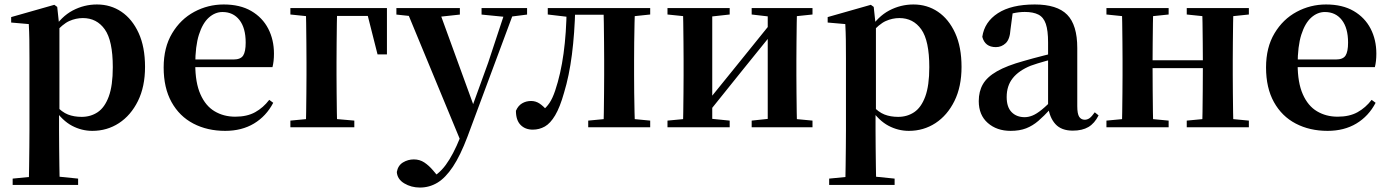

<svg xmlns="http://www.w3.org/2000/svg" viewBox="-20 -572 6243 863"><path d="M36.9 259.3V230.8L146 220.1H225.4L331.1 230.8V259.3ZM109.4 259.3Q110.4 217.3 110.9 174.2Q111.4 131 111.9 89.9Q112.4 48.8 112.4 13.8V-308.7Q112.4 -358.5 111.9 -393Q111.4 -427.5 109.4 -463.8L30.2 -470.7V-495.2L224.2 -550.4L237.2 -540.9L245.8 -460.8L247.1 -455V-75.6L245.4 -63V13Q245.4 47.8 245.9 89.3Q246.4 130.8 246.9 174Q247.4 217.3 248.4 259.3ZM395.1 16.2Q347 16.2 303.7 -6.7Q260.4 -29.6 224.3 -82.3H212.1L230.6 -97.8Q258.5 -67.8 285.5 -57.3Q312.6 -46.7 347.1 -46.7Q387.7 -46.7 419.3 -67.9Q450.8 -89.1 468.9 -138.2Q487 -187.4 487 -270.1Q487 -389.4 450.9 -440.1Q414.8 -490.8 352.6 -490.8Q321.3 -490.8 291.4 -477.5Q261.5 -464.2 224 -421.1L209.1 -437.5H217.5Q255.3 -497.6 306.7 -524.8Q358.1 -551.9 415.6 -551.9Q477.4 -551.9 525.9 -519.1Q574.5 -486.2 603.2 -423.5Q631.9 -360.9 631.9 -271.4Q631.9 -182.3 600 -117.9Q568.1 -53.5 514.7 -18.6Q461.3 16.2 395.1 16.2Z M992.2 16.2Q911.8 16.2 849.2 -16.5Q786.6 -49.1 751.1 -113Q715.6 -176.9 715.6 -268.8Q715.6 -358.8 753.6 -422.2Q791.5 -485.7 853.2 -518.8Q914.9 -551.9 985.4 -551.9Q1059.1 -551.9 1109.5 -522.5Q1159.8 -493.1 1185.6 -443.2Q1211.4 -393.3 1211.4 -330.9Q1211.4 -296.1 1204.7 -270.2H774.1V-304.6H1029.4Q1061.5 -304.6 1072.9 -322.2Q1084.3 -339.8 1084.3 -380.4Q1084.3 -446.3 1056.2 -482.2Q1028.1 -518 980.1 -518Q946.7 -518 918.6 -492.9Q890.6 -467.8 874.1 -416Q857.7 -364.1 857.7 -282.7Q857.7 -200.5 880.9 -148.2Q904 -95.8 944.8 -71.7Q985.5 -47.5 1037.4 -47.5Q1090.4 -47.5 1126.9 -67.7Q1163.3 -87.9 1190.2 -123.2L1208.1 -109.9Q1176.6 -49.8 1121.7 -16.8Q1066.7 16.2 992.2 16.2Z M1353.9 0Q1355.6 -25.5 1356.1 -67.4Q1356.6 -109.4 1357.1 -154.7Q1357.6 -200 1357.6 -234.8V-292.5Q1357.6 -331.7 1357.1 -378.5Q1356.6 -425.4 1356.1 -468.2Q1355.6 -511 1353.9 -535.7H1495.6Q1494.6 -511 1494.1 -468.2Q1493.6 -425.4 1493.1 -378.5Q1492.6 -331.7 1492.6 -292.5V-234.8Q1492.6 -200 1493.1 -154.7Q1493.6 -109.4 1494.1 -67.4Q1494.6 -25.5 1495.6 0ZM1424.9 -500.4V-535.7H1719.2L1719.2 -327.4H1677L1626.4 -527.4L1661 -500.4ZM1285.2 0V-29.9L1393.7 -40.2H1455.3L1572.6 -29.9V0ZM1285.2 -506.8V-535.7H1424.9V-495.5H1395Z M1867.5 271Q1828.5 271 1797.2 252.3Q1765.8 233.6 1763.6 201.1Q1768.8 171.7 1791.3 158.1Q1813.8 144.5 1840.1 144.5Q1866.6 144.5 1887.5 158.4Q1908.4 172.4 1926.6 194L1956.7 229.9L1921.6 252.4L1902.4 235.4Q1950.2 214.9 1983.7 169.1Q2017.3 123.3 2048 46.7L2078.1 -25.6L2087 -49.7L2174.1 -289.9L2255.4 -535.7H2296.3L2081 42.9Q2049.1 127.2 2015.7 177.4Q1982.2 227.6 1946 249.3Q1909.7 271 1867.5 271ZM2054.7 72.2 1803.1 -535.7H1949.5L2109.1 -97.3L2115.1 -86.2ZM1761.7 -506.5V-535.7H2047V-506.5L1948.7 -495.8H1862.6ZM2144.5 -506.5V-535.7H2349.1V-506.5L2267.4 -496.1H2249.8Z M2374.8 10.7Q2340.5 10.7 2319.8 -10.6Q2299 -31.9 2299 -74Q2308.6 -96.8 2326.6 -107.4Q2344.7 -118.1 2367.2 -118.1Q2387.9 -118.1 2405.2 -106.6Q2422.5 -95.1 2441.3 -73V-60.3H2416.4V-73.7Q2436.4 -89.2 2450 -109.6Q2463.6 -129.9 2475.2 -164.2Q2500.5 -239.5 2513.1 -331.7Q2525.8 -423.8 2527 -535.7H2565.7Q2562.9 -422.3 2550.6 -326.4Q2538.3 -230.5 2515.1 -154.6Q2496.9 -90 2475.4 -53.8Q2453.9 -17.5 2429 -3.4Q2404 10.7 2374.8 10.7ZM2442.1 -506.8V-535.7H2545.9V-495.5H2538.1ZM2547.1 -505.7V-535.7H2736.2V-505.7ZM2623.9 0V-29.9L2732.2 -40.2H2795.3L2902.5 -29.9V0ZM2692.6 0Q2693.6 -25.5 2694.1 -67.4Q2694.6 -109.4 2695.1 -154.7Q2695.6 -200 2695.6 -234.8V-301.2Q2695.6 -335.7 2695.1 -381Q2694.6 -426.4 2694.1 -468.7Q2693.6 -511 2692.6 -535.7H2834.1Q2833.1 -511 2832.1 -468.7Q2831.1 -426.4 2830.6 -381Q2830.1 -335.7 2830.1 -301.2V-234.8Q2830.1 -200 2830.6 -154.7Q2831.1 -109.4 2832.1 -67.4Q2833.1 -25.5 2834.1 0ZM2762.8 -495.5V-535.7H2902.5V-506.8L2795.3 -495.5Z M2980.2 0V-29.9L3089 -40.2H3157.4L3259.8 -29.9V0ZM3358.6 0V-29.9L3455.5 -40.2H3523.3L3632 -29.9V0ZM3048.9 0Q3050.6 -25.5 3051.1 -67.4Q3051.6 -109.4 3052.1 -154.7Q3052.6 -200 3052.6 -234.8V-301.2Q3052.6 -335.7 3052.1 -381Q3051.6 -426.4 3051.1 -468.7Q3050.6 -511 3048.9 -535.7H3181.4V0ZM3152.7 -51.6 3104.4 -77.8H3129.4L3288.6 -274.4L3459 -485.4L3506.7 -460.9H3482.5L3318.2 -257.7ZM3430.8 0V-535.7H3562.6Q3561.6 -511 3561.1 -468.7Q3560.6 -426.4 3560.1 -381Q3559.6 -335.7 3559.6 -301.2V-234.8Q3559.6 -200 3560.1 -154.7Q3560.6 -109.4 3561.1 -67.4Q3561.6 -25.5 3562.6 0ZM2980.2 -506.8V-535.7H3259.8V-506.8L3157.7 -495.5H3090ZM3358.6 -506.8V-535.7H3632V-506.8L3523.5 -495.5H3455.8Z M3706.9 259.3V230.8L3816 220.1H3895.4L4001.1 230.8V259.3ZM3779.4 259.3Q3780.4 217.3 3780.9 174.2Q3781.4 131 3781.9 89.9Q3782.4 48.8 3782.4 13.8V-308.7Q3782.4 -358.5 3781.9 -393Q3781.4 -427.5 3779.4 -463.8L3700.2 -470.7V-495.2L3894.2 -550.4L3907.2 -540.9L3915.8 -460.8L3917.1 -455V-75.6L3915.4 -63V13Q3915.4 47.8 3915.9 89.3Q3916.4 130.8 3916.9 174Q3917.4 217.3 3918.4 259.3ZM4065.1 16.2Q4017 16.2 3973.7 -6.7Q3930.4 -29.6 3894.3 -82.3H3882.1L3900.6 -97.8Q3928.5 -67.8 3955.5 -57.3Q3982.6 -46.7 4017.1 -46.7Q4057.7 -46.7 4089.3 -67.9Q4120.8 -89.1 4138.9 -138.2Q4157 -187.4 4157 -270.1Q4157 -389.4 4120.9 -440.1Q4084.8 -490.8 4022.6 -490.8Q3991.3 -490.8 3961.4 -477.5Q3931.5 -464.2 3894 -421.1L3879.1 -437.5H3887.5Q3925.3 -497.6 3976.7 -524.8Q4028.1 -551.9 4085.6 -551.9Q4147.4 -551.9 4195.9 -519.1Q4244.5 -486.2 4273.2 -423.5Q4301.9 -360.9 4301.9 -271.4Q4301.9 -182.3 4270 -117.9Q4238.1 -53.5 4184.7 -18.6Q4131.3 16.2 4065.1 16.2Z M4522.6 16.2Q4460.2 16.2 4419.8 -19.4Q4379.3 -54.9 4379.3 -117.6Q4379.3 -161.2 4398 -193.6Q4416.7 -226.1 4461.1 -251.5Q4505.6 -277 4581.4 -297.9Q4620.8 -309.4 4670.4 -322Q4720 -334.6 4760 -344.4V-318.9Q4720 -308.9 4680 -297.6Q4639.9 -286.4 4613.1 -276.7Q4559.3 -254.9 4532.1 -220.6Q4504.8 -186.4 4504.8 -135.9Q4504.8 -90.4 4527.1 -67.9Q4549.3 -45.3 4586 -45.3Q4602.3 -45.3 4620.7 -52.6Q4639.1 -59.9 4663.4 -79.7Q4687.8 -99.4 4721.3 -135.5L4736.8 -82.4H4701.7Q4672.6 -50.6 4647.2 -28.7Q4621.7 -6.8 4592.4 4.7Q4563 16.2 4522.6 16.2ZM4802.1 15.2Q4750.6 15.2 4723.9 -14.2Q4697.2 -43.6 4690.9 -94V-96.5V-381.4Q4690.9 -434.7 4680.8 -464.5Q4670.7 -494.3 4647.6 -506.3Q4624.5 -518.3 4586 -518.3Q4560.4 -518.3 4533.3 -512.2Q4506.2 -506.1 4469.8 -491.2L4532.1 -516.3L4521.9 -439.2Q4519.3 -395.9 4500.6 -378Q4481.8 -360.2 4456.3 -360.2Q4407.1 -360.2 4395.2 -406.5Q4404.9 -473.5 4465.4 -512.7Q4525.9 -551.9 4631.1 -551.9Q4731.4 -551.9 4776.7 -505.9Q4822.1 -459.8 4822.1 -356.2V-94.8Q4822.1 -60.3 4830.8 -47Q4839.6 -33.8 4855.7 -33.8Q4867.3 -33.8 4877.3 -40.9Q4887.3 -48.1 4900.7 -67.2L4917.9 -53.4Q4900 -17.5 4872.2 -1.1Q4844.4 15.2 4802.1 15.2Z M5021.9 0Q5023.6 -25.5 5024.1 -67.5Q5024.6 -109.6 5025.1 -154.8Q5025.6 -200 5025.6 -234.8V-301.2Q5025.6 -335.7 5025.1 -381.1Q5024.6 -426.5 5024.1 -468.7Q5023.6 -511 5021.9 -535.7H5163.6Q5162.6 -510.7 5162.1 -467.8Q5161.6 -425 5161.1 -378Q5160.6 -331 5160.6 -291.8V-270.6Q5160.6 -217.9 5161.1 -165Q5161.6 -112.1 5162.1 -68.6Q5162.6 -25.1 5163.6 0ZM5382.6 0Q5384.6 -25.1 5385.1 -68.6Q5385.6 -112.1 5386.1 -165Q5386.6 -217.9 5386.6 -270.6V-291.8Q5386.6 -330.7 5386.1 -378Q5385.6 -425.4 5385.1 -468.1Q5384.6 -510.7 5382.6 -535.7H5524Q5523 -510.7 5522.5 -468.5Q5522 -426.3 5521.5 -381Q5521 -335.6 5521 -301.2V-234.8Q5521 -200 5521.5 -154.8Q5522 -109.6 5522.5 -67.5Q5523 -25.5 5524 0ZM4953.2 0V-29.9L5063 -40.2H5124.6L5232.8 -29.9V0ZM4953.2 -506.8V-535.7H5232.8V-506.8L5124.6 -495.5H5063ZM5314.2 0V-29.9L5422.9 -40.2H5485.5L5593.4 -29.9V0ZM5314.2 -506.8V-535.7H5593.4V-506.8L5485.5 -495.5H5422.9ZM5092.9 -265.9V-301H5453.1V-265.9Z M5947.2 16.2Q5866.8 16.2 5804.2 -16.5Q5741.6 -49.1 5706.1 -113Q5670.6 -176.9 5670.6 -268.8Q5670.6 -358.8 5708.6 -422.2Q5746.5 -485.7 5808.2 -518.8Q5869.9 -551.9 5940.4 -551.9Q6014.1 -551.9 6064.5 -522.5Q6114.8 -493.1 6140.6 -443.2Q6166.4 -393.3 6166.4 -330.9Q6166.4 -296.1 6159.7 -270.2H5729.1V-304.6H5984.4Q6016.5 -304.6 6027.9 -322.2Q6039.3 -339.8 6039.3 -380.4Q6039.3 -446.3 6011.2 -482.2Q5983.1 -518 5935.1 -518Q5901.7 -518 5873.6 -492.9Q5845.6 -467.8 5829.1 -416Q5812.7 -364.1 5812.7 -282.7Q5812.7 -200.5 5835.9 -148.2Q5859 -95.8 5899.8 -71.7Q5940.5 -47.5 5992.4 -47.5Q6045.4 -47.5 6081.9 -67.7Q6118.3 -87.9 6145.2 -123.2L6163.1 -109.9Q6131.6 -49.8 6076.7 -16.8Q6021.7 16.2 5947.2 16.2Z"/></svg>

Font: Noto Serif JP
Style: Regular
Weight: 200
Designer: Ryoko NISHIZUKA 西塚涼子 (kana & ideographs); Frank Grießhammer (Latin, Greek & Cyrillic); Wenlong ZHANG 张文龙 (bopomofo); San
Foundry: Adobe
Version: Version 2.001;hotconv 1.1.0;makeotfexe 2.6.0